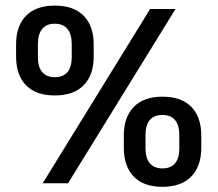

<svg xmlns="http://www.w3.org/2000/svg" viewBox="-20 -672 798 704"><path d="M136.5 0 530.5 -639H623.5L229.5 0ZM575.5 13Q506.5 13 470.2 -24.8Q434 -62.5 434 -130.5V-175Q434 -242.5 470.5 -280Q507 -317.5 575.5 -317.5Q644.5 -317.5 681.2 -280.5Q718 -243.5 718 -175V-130.5Q718 -62.5 681.2 -24.8Q644.5 13 575.5 13ZM575.5 -54.5Q606.5 -54.5 622 -73.2Q637.5 -92 637.5 -128.5V-176.5Q637.5 -213 621.8 -231.8Q606 -250.5 575.5 -250.5Q545 -250.5 529.2 -231.8Q513.5 -213 513.5 -176.5V-128.5Q513.5 -92 529.5 -73.2Q545.5 -54.5 575.5 -54.5ZM181 -322Q112 -322 75.5 -359.2Q39 -396.5 39 -464.5V-509.5Q39 -577 75.5 -614.2Q112 -651.5 181 -651.5Q250 -651.5 286.8 -614.2Q323.5 -577 323.5 -509.5V-464.5Q323.5 -397 286.8 -359.5Q250 -322 181 -322ZM181 -389Q211.5 -389 227.2 -407.5Q243 -426 243 -462.5V-511Q243 -547 227.2 -566Q211.5 -585 181 -585Q150.5 -585 134.8 -566Q119 -547 119 -511V-462.5Q119 -426 135 -407.5Q151 -389 181 -389Z"/></svg>

Font: Anek Telugu Medium
Style: Regular
Weight: 500
Designer: Omkar Bhoir (Telugu), Yesha Goshar (Latin)
Foundry: Ek Type
Version: Version 1.003